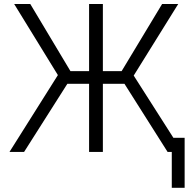

<svg xmlns="http://www.w3.org/2000/svg" viewBox="-20 -747 943 944"><path d="M485.8 -727.3V-397.4H578.1L777 -727.3H856.2L637.4 -375.4L832.4 -69.6H887.8V176.5H824.6V0H804L592 -334.9H485.8V0H418V-334.9H311.1L98.4 0H26.6L264.6 -377.8L49.7 -727.3H128.9L326.3 -397.4H418V-727.3Z"/></svg>

Font: Inter Light BETA
Style: Regular
Weight: 300
Designer: Rasmus Andersson
Foundry: rsms
Version: Version 3.011;git-f93a4a705